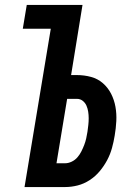

<svg xmlns="http://www.w3.org/2000/svg" viewBox="-20 -755 540 775"><path d="M79 0 185 -639H72L88 -735H313L267 -452H290Q320 -452 347.5 -444.5Q375 -437 395.5 -419Q416 -401 428.5 -376.5Q441 -352 446 -324Q451 -296 449.5 -266.5Q448 -237 443 -208Q439 -183 432 -157.5Q425 -132 412.5 -108.5Q400 -85 382.5 -64Q365 -43 342 -28Q319 -13 293.5 -6.5Q268 0 243 0ZM208 -96H243Q256 -96 269.5 -102.5Q283 -109 292.5 -120Q302 -131 308.5 -144Q315 -157 320 -170Q325 -183 328 -196.5Q331 -210 333 -223Q335 -237 336.5 -250.5Q338 -264 338 -277.5Q338 -291 336 -304Q334 -317 329 -328.5Q324 -340 314 -348Q304 -356 290 -356H251Z"/></svg>

Font: Iosevka SS04 Oblique
Style: Bold
Weight: 700
Italic angle: -9°
Monospace: yes
Designer: Belleve Invis
Foundry: Belleve Invis
Version: Version 19.0.0; ttfautohint (v1.8.4)